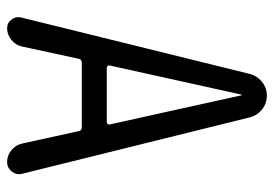

<svg xmlns="http://www.w3.org/2000/svg" viewBox="-135 -635 770 540"><g transform="rotate(90 250.0 -365.0)"><path d="M246.1 -659.2 164.1 -288.1Q163.1 -285.2 165.5 -282.7Q168 -280.3 170.9 -280.3H323.2Q326.2 -280.3 328.6 -282.7Q331.1 -285.2 330.1 -288.1L248 -659.2Q248 -660.2 247.1 -660.2Q246.1 -660.2 246.1 -659.2ZM59.6 0Q43.9 0 34.7 -12.7Q25.4 -25.4 29.3 -40L187.5 -680.7Q192.4 -702.1 209.5 -716.3Q226.6 -730.5 249 -730.5Q271.5 -730.5 288.6 -716.3Q305.7 -702.1 310.5 -680.7L468.8 -42Q472.7 -26.4 462.4 -13.2Q452.1 0 435.5 0Q417 0 402.3 -12.2Q387.7 -24.4 383.8 -42L348.6 -202.1Q346.7 -210 337.9 -210H156.2Q147.5 -210 145.5 -202.1L110.4 -40Q106.4 -23.4 91.8 -11.7Q77.1 0 59.6 0Z"/></g></svg>

Font: Rounded Mgen+ 1m regular
Style: Regular
Weight: 400
Designer: [Source Han Sans]
Ryoko NISHIZUKA  (kana & ideographs); Paul D. Hunt (Latin, Greek & Cyrillic); Wenlong ZHANG  (bopomofo
Version: Version 1.059.20150602